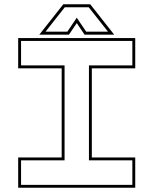

<svg xmlns="http://www.w3.org/2000/svg" viewBox="-20 -878 718 898"><path d="M65 0V-141.5H268.5V-558.5H65V-700H612.5V-558.5H409.5V-141.5H612.5V0ZM78.5 -13.5H599V-128H396V-572H599V-686.5H78.5V-572H282V-128H78.5ZM276 -858H402L514 -716H375.5L339 -770L302.5 -716H164ZM283 -844 193 -730H295L339 -795L383 -730H485L395 -844Z"/></svg>

Font: Tourney Expanded Thin
Style: Regular
Weight: 100
Width: 7
Designer: Tyler Finck
Foundry: Etcetera Type Co
Version: Version 1.010; ttfautohint (v1.8.3)